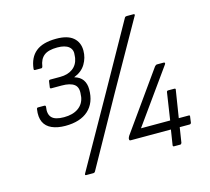

<svg xmlns="http://www.w3.org/2000/svg" viewBox="-102 -801 1037 947"><g transform="rotate(-15 417.0 -328.0)"><path d="M190 -236Q150 -236 121.5 -248.5Q93 -261 81 -286.5Q69 -312 75 -352Q76 -359 82 -359H114Q122 -359 121 -351Q115 -315 132 -297Q149 -279 194 -279Q239 -279 267 -298.5Q295 -318 301 -353L302 -365Q307 -402 286.5 -417.5Q266 -433 223 -433H170Q162 -433 164 -441L168 -469Q169 -476 176 -476H227Q266 -476 291 -494.5Q316 -513 322 -547L323 -558Q328 -588 309 -604Q290 -620 250 -620Q204 -620 182 -602.5Q160 -585 155 -549Q153 -541 148 -541H116Q109 -541 110 -548Q116 -605 151.5 -634Q187 -663 256 -663Q314 -663 342.5 -638.5Q371 -614 371 -572Q371 -535 352 -503.5Q333 -472 294 -457V-456Q322 -448 335.5 -428.5Q349 -409 349 -380Q349 -311 307.5 -273.5Q266 -236 190 -236ZM226 25Q217 25 222 16L425 -344L611 -676Q614 -681 621 -681H656Q659 -681 661 -678.5Q663 -676 660 -673L465 -328L271 20Q268 25 262 25ZM681 0Q674 0 675 -7L687 -84H482Q474 -84 475 -91V-96Q476 -99 477.5 -102Q479 -105 480 -107L692 -405Q698 -412 704 -412H737Q742 -412 743.5 -409.5Q745 -407 742 -402L546 -128H695L716 -267Q717 -274 724 -274H755Q763 -274 761 -267L739 -128H790Q797 -128 795 -121L791 -91Q789 -84 782 -84H732L720 -7Q719 -4 717 -2Q715 0 712 0Z"/></g></svg>

Font: Sofia Sans Light
Style: Italic
Weight: 300
Italic angle: -9°
Version: Version 4.100-B